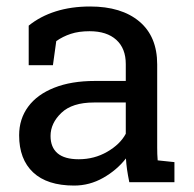

<svg xmlns="http://www.w3.org/2000/svg" viewBox="-20 -558 593 588"><path d="M207 10.3Q124.5 10.3 81.5 -30Q38.6 -70.3 38.6 -143.6Q38.6 -193.8 66.4 -231.4Q93.8 -268.6 146 -289.3Q198.2 -310.1 271 -310.1H365.2V-361.8Q365.2 -409.7 336.2 -436Q307.1 -462.4 254.4 -462.4Q221.2 -462.4 196.8 -454.3Q172.4 -446.3 152.3 -432.1L142.1 -358.4H67.9V-479.5Q103.5 -508.3 150.9 -523.2Q198.2 -538.1 255.9 -538.1Q352.1 -538.1 406.7 -492.2Q461.4 -446.3 461.4 -360.8V-106.4Q461.4 -96.2 461.7 -86.4Q461.9 -76.7 462.9 -66.9L514.2 -61.5V0H376Q371.6 -21.5 369.1 -38.6Q366.7 -55.7 365.7 -72.8Q337.9 -37.1 296.1 -13.4Q254.4 10.3 207 10.3ZM221.2 -70.3Q269 -70.3 308.6 -93.3Q348.1 -116.2 365.2 -148.4V-244.1H267.6Q201.2 -244.1 168 -212.4Q134.8 -180.7 134.8 -141.6Q134.8 -106.9 156.2 -88.6Q177.7 -70.3 221.2 -70.3Z"/></svg>

Font: Hanuman
Style: Regular
Weight: 400
Designer: Danh Hong
Foundry: Danh Hong
Version: Version 9.000